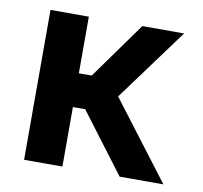

<svg xmlns="http://www.w3.org/2000/svg" viewBox="-64 -593 699 661"><g transform="rotate(10 285.0 -262.0)"><path d="M61 0H195V-208H238L395 0H548L342 -271L528 -524H382L240 -326H195V-524H61Z"/></g></svg>

Font: FIGSv2-sans-serif
Style: Bold
Weight: 700
Designer: Matt McInerney, Pablo Impallari, Rodrigo Fuenzalida,Mirko Velimirovic
Foundry: Matt McInerney, Pablo Impallari, Rodrigo Fuenzalida
Version: Version 4.021;hotconv 1.0.109;makeotfexe 2.5.65596